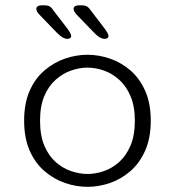

<svg xmlns="http://www.w3.org/2000/svg" viewBox="-20 -694 659 724"><path d="M310 10.5Q267 10.5 225 -4Q183 -18.5 147.8 -48.8Q112.5 -79 91.8 -126.2Q71 -173.5 71 -239Q71 -304.5 91.8 -351.5Q112.5 -398.5 147.8 -428.5Q183 -458.5 225 -473Q267 -487.5 310 -487.5Q352.5 -487.5 394.8 -473Q437 -458.5 471.8 -428.5Q506.5 -398.5 527.5 -351.5Q548.5 -304.5 548.5 -239Q548.5 -173.5 527.5 -126.2Q506.5 -79 471.8 -48.8Q437 -18.5 394.8 -4Q352.5 10.5 310 10.5ZM310 -38Q340.5 -38 371.8 -48.8Q403 -59.5 429.5 -83.2Q456 -107 472.2 -145.2Q488.5 -183.5 488.5 -239Q488.5 -293.5 472.2 -331.5Q456 -369.5 429.5 -393.2Q403 -417 371.8 -428Q340.5 -439 310 -439Q279.5 -439 248 -428Q216.5 -417 189.8 -393.2Q163 -369.5 147 -331.5Q131 -293.5 131 -239Q131 -183.5 147 -145.2Q163 -107 189.8 -83.2Q216.5 -59.5 248 -48.8Q279.5 -38 310 -38ZM235.5 -547.5Q225.5 -547.5 216 -553Q206.5 -558.5 195 -570L127.5 -640Q121.5 -646.5 119.2 -651.5Q117 -656.5 117 -661Q117 -667 122.5 -670.5Q128 -674 135.5 -674H146Q161 -674 168.5 -669Q176 -664 184.5 -650.5L233.5 -587Q248.5 -566.5 248.5 -558.5Q248.5 -553 244 -550.2Q239.5 -547.5 235.5 -547.5ZM376 -547.5Q366 -547.5 356.2 -553Q346.5 -558.5 335.5 -570L268 -640Q257.5 -652 257.5 -661Q257.5 -667 263 -670.5Q268.5 -674 276 -674H286.5Q301 -674 308.8 -669Q316.5 -664 325.5 -650.5L374 -587Q389 -567 389 -558.5Q389 -553 384.5 -550.2Q380 -547.5 376 -547.5Z"/></svg>

Font: Sono ExtraLight Monospace Light
Style: Regular
Weight: 300
Version: Version 2.112